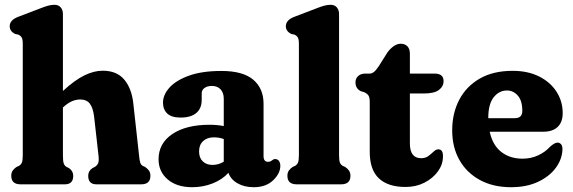

<svg xmlns="http://www.w3.org/2000/svg" viewBox="-20 -769 2391 801"><path d="M242.5 -710.5V-389.5Q292 -435 332 -454.5Q372 -474 408.5 -474Q467.5 -474 498.8 -436.5Q530 -399 536.5 -334.5L560 -121.5Q562 -99.5 565 -90.5Q568 -81.5 575.5 -77L585.5 -72.5Q596 -65 601.8 -56.8Q607.5 -48.5 607.5 -35.5Q607.5 0 569 0H382.5Q348 0 348 -35.5Q348 -56 365.5 -67.5L376 -73Q384.5 -78 389 -87.2Q393.5 -96.5 391 -119.5L372.5 -283.5Q368 -319 354.8 -336.5Q341.5 -354 314.5 -354Q298 -354 280.5 -346.8Q263 -339.5 243.5 -321.5L242.5 -320.5V-121.5Q242.5 -97 245.8 -87.5Q249 -78 257 -73L268 -67.5Q285.5 -55.5 285.5 -35.5Q285.5 0 250.5 0H66Q27 0 27 -35.5Q27 -48.5 32.8 -57Q38.5 -65.5 49 -72.5L59 -77Q67 -81.5 71 -90.2Q75 -99 75 -121.5V-586Q75 -605.5 70.2 -613Q65.5 -620.5 56.5 -624.5L42.5 -627.5Q20.5 -639 20.5 -659.5Q20.5 -685 55 -698.5L144 -732.5Q166.5 -741.5 180.2 -745.2Q194 -749 207.5 -749Q224 -749 233.2 -738.2Q242.5 -727.5 242.5 -710.5Z M641.5 -104.5Q641.5 -171 699 -209.8Q756.5 -248.5 854.5 -248.5Q887 -248.5 913.5 -243V-357Q913.5 -382 900.2 -396.2Q887 -410.5 864 -410.5Q845 -410.5 833.2 -402Q821.5 -393.5 821.5 -380V-352.5Q821.5 -316.5 798.8 -297.5Q776 -278.5 734 -278.5Q696 -278.5 678 -295.2Q660 -312 660 -341Q660 -373.5 687.2 -403.8Q714.5 -434 768.8 -453.5Q823 -473 904 -473Q993.5 -473 1036.5 -436.5Q1079.5 -400 1079.5 -336V-115Q1079.5 -106.5 1084 -100.2Q1088.5 -94 1098.5 -94Q1104.5 -94 1108.2 -95.8Q1112 -97.5 1115 -100Q1117.5 -102 1120.5 -103.8Q1123.5 -105.5 1127.5 -105.5Q1138 -105.5 1143.8 -97.5Q1149.5 -89.5 1149.5 -77.5Q1149.5 -45.5 1119.5 -16.8Q1089.5 12 1038.5 12Q999.5 12 971 -4.2Q942.5 -20.5 933 -48Q907 -19.5 867 -3.8Q827 12 782 12Q717.5 12 679.5 -20.5Q641.5 -53 641.5 -104.5ZM810.5 -137.5Q810.5 -110.5 826 -95.8Q841.5 -81 866.5 -81Q892 -81 913.5 -94.5V-189Q894.5 -196 872 -196Q844 -196 827.2 -180.2Q810.5 -164.5 810.5 -137.5Z M1394.5 -710.5V-121.5Q1394.5 -99 1398.2 -90.2Q1402 -81.5 1410 -77L1420 -72.5Q1430.5 -65.5 1436.2 -57Q1442 -48.5 1442 -35.5Q1442 0 1403 0H1218Q1179 0 1179 -35.5Q1179 -48.5 1184.8 -57Q1190.5 -65.5 1201 -72.5L1211 -77Q1219 -81.5 1223 -90.2Q1227 -99 1227 -121.5V-586Q1227 -605.5 1222.2 -613Q1217.5 -620.5 1208.5 -624.5L1194.5 -627.5Q1172.5 -639 1172.5 -659.5Q1172.5 -685 1207 -698.5L1296 -732.5Q1318.5 -741.5 1332.2 -745.2Q1346 -749 1359.5 -749Q1376 -749 1385.2 -738.2Q1394.5 -727.5 1394.5 -710.5Z M1499 -384.5 1485.5 -388.5Q1463 -399.5 1463 -425.5Q1463 -441.5 1474.2 -451.8Q1485.5 -462 1503 -462H1522Q1531.5 -462 1540 -468.8Q1548.5 -475.5 1560 -492.5L1595.5 -549Q1607.5 -566 1622.2 -576.2Q1637 -586.5 1651.5 -586.5Q1669 -586.5 1679.5 -576Q1690 -565.5 1690 -545V-462H1793Q1830.5 -462 1830.5 -431Q1830.5 -408.5 1811.2 -393.8Q1792 -379 1748.5 -379H1690V-170.5Q1690 -109 1737 -109Q1755.5 -109 1767.8 -118.5Q1780 -128 1789.8 -137.2Q1799.5 -146.5 1809.5 -146Q1828.5 -145.5 1828 -116.5Q1828 -83 1807 -54Q1786 -25 1750.8 -7Q1715.5 11 1672 11Q1599 11 1560.8 -24.8Q1522.5 -60.5 1522.5 -136V-344Q1522.5 -362.5 1517.2 -370.5Q1512 -378.5 1499 -384.5Z M2327.5 -297Q2327.5 -259.5 2306.5 -239.5Q2285.5 -219.5 2247 -219.5H2023Q2035 -163.5 2071.2 -135.2Q2107.5 -107 2160 -107Q2195 -107 2224.8 -120.8Q2254.5 -134.5 2275 -157Q2294.5 -174.5 2306.5 -174Q2314.5 -174 2320.5 -167.5Q2326.5 -161 2326.5 -146.5Q2325.5 -105.5 2299 -69.2Q2272.5 -33 2224.8 -10.5Q2177 12 2112 12Q2037.5 12 1982.2 -18Q1927 -48 1896.8 -101.2Q1866.5 -154.5 1866.5 -225Q1866.5 -296.5 1895.8 -352.5Q1925 -408.5 1981.2 -441Q2037.5 -473.5 2118.5 -473.5Q2182.5 -473.5 2229.5 -449.8Q2276.5 -426 2302 -386Q2327.5 -346 2327.5 -297ZM2095 -391.5Q2062 -391.5 2039.5 -363Q2017 -334.5 2017 -276.5V-276H2128Q2159 -276 2159 -306.5Q2159 -349 2140.2 -370.2Q2121.5 -391.5 2095 -391.5Z"/></svg>

Font: Fraunces 72pt SuperSoft
Style: Bold
Weight: 700
Version: Version 1.000;[0bf87f6ff]